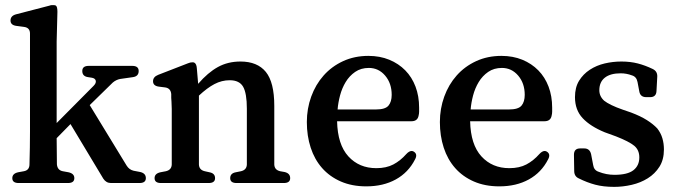

<svg xmlns="http://www.w3.org/2000/svg" viewBox="-20 -714 2646 749"><path d="M474 -68Q484 -52 501 -48L527 -43Q549 -38 549 -19Q549 0 524 0H413Q394 0 383 -17L255 -230L201 -175Q201 -151 201.5 -125Q202 -99 202 -73Q204 -50 225 -46L247 -42Q270 -37 270 -19Q270 0 245 0H53Q28 0 28 -19Q28 -37 51 -42L73 -46Q95 -50 95 -73Q96 -105 96.5 -138.5Q97 -172 97 -201V-583Q97 -606 74 -609L44 -613Q21 -616 21 -634Q21 -652 42 -658L173 -692Q178 -694 181.5 -694Q185 -694 189 -694Q196 -694 198 -692Q204 -688 204 -668L201 -552V-234L345 -379Q356 -390 353.5 -399.5Q351 -409 337 -411L324 -413Q301 -416 301 -437Q301 -457 326 -457H496Q521 -457 521 -437Q521 -416 498 -413L449 -406Q433 -403 420 -392L330 -304Z M1050 -72Q1051 -51 1073 -46L1090 -43Q1112 -38 1112 -19Q1112 0 1087 0H903Q878 0 878 -19Q878 -38 900 -42L920 -46Q942 -51 943 -72V-290Q943 -350 928.5 -375.5Q914 -401 876 -401Q845 -401 816.5 -386Q788 -371 756 -341V-72Q757 -51 779 -46L797 -42Q819 -38 819 -19Q819 0 794 0H608Q583 0 583 -19Q583 -37 606 -42L627 -46Q649 -51 650 -72V-253Q650 -273 650 -289Q650 -305 649 -317Q648 -325 648 -332Q648 -339 648 -347Q646 -370 624 -373L600 -376Q577 -379 577 -397Q577 -414 597 -422L713 -467Q722 -471 731 -471Q737 -471 739 -469Q747 -464 748 -446L753 -387Q791 -431 830 -452.5Q869 -474 918 -474Q984 -474 1017 -433.5Q1050 -393 1050 -301Z M1613 -263Q1609 -241 1585 -241H1295Q1297 -150 1339 -104Q1381 -58 1448 -58Q1487 -58 1514.5 -72.5Q1542 -87 1565 -113Q1576 -125 1586 -125Q1591 -125 1595 -122Q1610 -112 1599 -92Q1573 -41 1524 -14Q1475 13 1409 13Q1353 13 1309.5 -6Q1266 -25 1236.5 -58.5Q1207 -92 1192 -138Q1177 -184 1177 -238Q1177 -290 1194 -337Q1211 -384 1242.5 -419.5Q1274 -455 1318.5 -475.5Q1363 -496 1417 -496Q1462 -496 1498.5 -481Q1535 -466 1561 -439.5Q1587 -413 1601 -376Q1615 -339 1615 -294Q1615 -286 1615 -278.5Q1615 -271 1613 -263ZM1297 -287H1447Q1483 -287 1495.5 -302Q1508 -317 1508 -344Q1508 -389 1482.5 -419Q1457 -449 1419 -449Q1388 -449 1365.5 -433.5Q1343 -418 1328.5 -394Q1314 -370 1306.5 -341.5Q1299 -313 1297 -287Z M2132 -263Q2128 -241 2104 -241H1814Q1816 -150 1858 -104Q1900 -58 1967 -58Q2006 -58 2033.5 -72.5Q2061 -87 2084 -113Q2095 -125 2105 -125Q2110 -125 2114 -122Q2129 -112 2118 -92Q2092 -41 2043 -14Q1994 13 1928 13Q1872 13 1828.5 -6Q1785 -25 1755.5 -58.5Q1726 -92 1711 -138Q1696 -184 1696 -238Q1696 -290 1713 -337Q1730 -384 1761.5 -419.5Q1793 -455 1837.5 -475.5Q1882 -496 1936 -496Q1981 -496 2017.5 -481Q2054 -466 2080 -439.5Q2106 -413 2120 -376Q2134 -339 2134 -294Q2134 -286 2134 -278.5Q2134 -271 2132 -263ZM1816 -287H1966Q2002 -287 2014.5 -302Q2027 -317 2027 -344Q2027 -389 2001.5 -419Q1976 -449 1938 -449Q1907 -449 1884.5 -433.5Q1862 -418 1847.5 -394Q1833 -370 1825.5 -341.5Q1818 -313 1816 -287Z M2410 -286 2442 -275Q2479 -261 2503.5 -245.5Q2528 -230 2544 -213Q2558 -195 2564 -174.5Q2570 -154 2570 -131Q2570 -91 2552.5 -63.5Q2535 -36 2507 -18.5Q2479 -1 2444.5 7Q2410 15 2376 15Q2334 15 2302 6.5Q2270 -2 2238 -18Q2220 -26 2220 -47L2219 -110Q2219 -135 2243 -135H2259Q2281 -135 2286 -112L2294 -70Q2297 -50 2315 -44Q2345 -32 2377 -32Q2428 -32 2451 -50Q2474 -68 2474 -100Q2474 -129 2454 -145.5Q2434 -162 2383 -182L2339 -198Q2283 -221 2253 -253Q2223 -285 2223 -335Q2223 -373 2239 -399Q2255 -425 2281 -442Q2307 -459 2339 -466.5Q2371 -474 2404 -474Q2439 -474 2468 -466.5Q2497 -459 2526 -445Q2545 -436 2544 -415L2541 -359Q2540 -335 2516 -335H2501Q2478 -335 2474 -357L2467 -394Q2463 -415 2445 -420Q2424 -428 2401 -428Q2361 -428 2339.5 -411Q2318 -394 2318 -362Q2318 -338 2337 -321Q2347 -313 2365.5 -304Q2384 -295 2410 -286Z"/></svg>

Font: Song Myung
Style: Regular
Weight: 400
Designer: JIKJI
Foundry: JIKJI
Version: Version 1.00